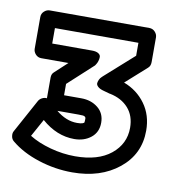

<svg xmlns="http://www.w3.org/2000/svg" viewBox="-106 -780 536 585"><g transform="rotate(10 162.0 -487.0)"><path d="M-42 -342.8 14.2 -445.8Q17.6 -452.1 25.1 -456.1Q32.7 -460 40 -459V-522.9Q40 -534.7 47.9 -541L85.9 -576.2H2Q-8.8 -576.2 -15.9 -584Q-22.9 -591.8 -22.9 -601.1V-699.2Q-22.9 -710 -15.1 -717Q-7.3 -724.1 2 -724.1H310.1Q320.8 -724.1 327.9 -716.3Q335 -708.5 335 -699.2V-623Q335 -610.4 327.1 -604L263.2 -546.9Q304.7 -531.2 329.8 -496.6Q355 -461.9 355 -414.1Q355 -341.3 298.6 -295.7Q242.2 -250 154.8 -250Q101.6 -250 50 -266.6Q-1.5 -283.2 -36.1 -312Q-43 -317.4 -44.4 -326.9Q-45.9 -336.4 -42 -342.8ZM12.2 -337.9Q39.6 -320.8 78.1 -310.3Q116.7 -299.8 154.8 -299.8Q225.6 -299.8 265.4 -332Q305.2 -364.3 305.2 -414.1Q305.2 -451.2 284.2 -474.9Q263.2 -498.5 227.1 -505.9H226.1L207 -511.2Q193.8 -514.6 188 -520.3Q182.1 -525.9 182.9 -531.5Q183.6 -537.1 186.3 -542.5Q189 -547.9 192.4 -550.8L195.8 -554.2L285.2 -633.8V-673.8H26.9V-626H149.9Q163.1 -626 169.9 -621.6Q176.8 -617.2 176.8 -610.8Q176.8 -604.5 174.8 -598.1Q172.9 -591.8 169.9 -587.4L167 -583L89.8 -512.2V-477.1H143.1Q173.8 -477.1 194.8 -460.2Q215.8 -443.4 215.8 -414.1Q215.8 -384.8 194.8 -367.9Q173.8 -351.1 143.1 -351.1Q88.9 -351.1 42 -392.1ZM78.1 -426.8Q109.4 -400.9 143.1 -400.9Q154.8 -400.9 159.9 -402.8Q165 -404.8 165.5 -406.5Q166 -408.2 166 -414.1Q166 -418.9 166 -419.9Q166 -420.9 164.1 -423.3Q162.1 -425.8 157.2 -426.3Q152.3 -426.8 143.1 -426.8Z"/></g></svg>

Font: Trueno ExtraBold Outline
Style: Regular
Weight: 800
Width: 6
Designer: Julieta Ulanovsky
Foundry: Julieta Ulanovsky
Version: Version 3.001b | FøM Fix